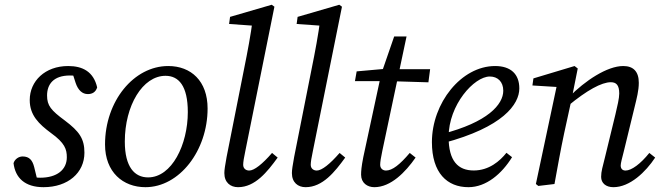

<svg xmlns="http://www.w3.org/2000/svg" viewBox="-20 -760 2726 793"><path d="M138 -1.2 121.1 -70.3C114 -97.8 101.6 -113.8 73.4 -113.8C57 -113.8 40.9 -102.6 35.9 -86.1C43 -25.9 82.4 13.1 159.6 13.1C260.7 13.1 328.7 -46.2 328.7 -129.2C328.7 -187.2 307.6 -217.3 247.6 -262.4C190.7 -304.4 174.4 -323.6 174.4 -365.6C174.4 -411.3 200.3 -448.2 268.8 -448.2C284.8 -448.2 294.9 -446.3 305 -443.3L274.2 -474.1L292.3 -417.8C302.5 -387.5 319.8 -371.4 342.9 -371.4C361.3 -371.4 375.4 -379.8 381.3 -399C366.4 -463.9 321.4 -487.3 261.6 -487.3C165.9 -487.3 102.8 -425 102.8 -346.8C102.8 -283.7 140.7 -247.7 190.9 -210.4C247.7 -169.5 256 -143.5 256 -110.5C256 -58.9 215.3 -26 145.9 -26C128.7 -26 120.5 -28 99.4 -34.8L138 -1.2Z M580.6 13.1C721.2 13.1 837.4 -138.1 837.4 -311.9C837.4 -425.4 769.1 -487.3 674.7 -487.3C533 -487.3 413.8 -343 413.8 -163.3C413.8 -48.9 488.1 13.1 580.6 13.1ZM591.6 -27.3C536.1 -27.3 495.5 -69.8 495.5 -175.3C495.5 -323.9 569 -446.9 663.6 -446.9C718.1 -446.9 755.7 -405.4 755.7 -297.1C755.7 -162.9 690 -27.3 591.6 -27.3Z M963.2 13.1C1033.6 13.1 1083.9 -50 1126.8 -109.2L1103.6 -128.3C1063.8 -82.4 1030.1 -55.6 1009.3 -55.6C996.3 -55.6 984.4 -63.5 984.4 -79.5C984.4 -89.5 987.4 -110.3 993.4 -137.1L1113.4 -732.3L1102.3 -740.4L930.2 -690.3L926.2 -661L1043.4 -652.7L1024.4 -683.8C1015.4 -614.7 1002.3 -545.6 988.3 -476.6L915.9 -111.7C909.7 -77 906.6 -58.6 906.6 -45.2C906.6 -6.1 931.7 13.1 963.2 13.1Z M1242.2 13.1C1312.6 13.1 1362.9 -50 1405.8 -109.2L1382.6 -128.3C1342.8 -82.4 1309.1 -55.6 1288.3 -55.6C1275.3 -55.6 1263.4 -63.5 1263.4 -79.5C1263.4 -89.5 1266.4 -110.3 1272.4 -137.1L1392.4 -732.3L1381.3 -740.4L1209.2 -690.3L1205.2 -661L1322.4 -652.7L1303.4 -683.8C1294.4 -614.7 1281.3 -545.6 1267.3 -476.6L1194.9 -111.7C1188.7 -77 1185.6 -58.6 1185.6 -45.2C1185.6 -6.1 1210.7 13.1 1242.2 13.1Z M1446 -425H1584.5L1749.4 -420L1756.5 -474.2H1588.6V-477.3L1453.1 -465.2L1446 -425ZM1480.5 -111.1C1472.5 -70.3 1471.4 -52.8 1471.4 -38.4C1471.4 -4.1 1497.5 13.1 1526 13.1C1594.4 13.1 1654.6 -49 1696.5 -109.2L1672.3 -128.3C1631.6 -80.4 1600.8 -55.6 1574 -55.6C1562.1 -55.6 1550.2 -63.5 1550.2 -79.5C1550.2 -89.5 1553.2 -110.3 1559.1 -137.1L1659.1 -609.3H1608L1554.3 -454L1480.5 -111.1Z M1914.6 13.1C1988.5 13.1 2052.9 -42.6 2094.9 -110.8L2071.7 -128.9C2044.6 -94.7 1999.6 -55.9 1936.7 -55.9C1871.8 -55.9 1832.8 -94.9 1832.8 -194.4C1832.8 -327.2 1938.3 -444 2003 -444C2035.7 -444 2058.6 -422.2 2058.6 -385.3C2058.6 -328.1 1993.8 -254.9 1806.9 -206.9L1810.9 -169C2057.6 -234.5 2124.9 -329.2 2124.9 -394.9C2124.9 -454 2089.5 -487.3 2024.9 -487.3C1885.1 -487.3 1763.9 -334.3 1763.9 -173C1763.9 -45.3 1827.1 13.1 1914.6 13.1Z M2462.8 -29.5C2462.8 -4.1 2482 13.1 2513.4 13.1C2581.9 13.1 2647 -50 2686 -109.2L2661.8 -128.3C2625.9 -83.4 2588.3 -55.6 2563.5 -55.6C2551.6 -55.6 2543.6 -62.6 2543.6 -76.5C2543.6 -86.5 2549.6 -107.3 2556.5 -135.1L2601.6 -320.2C2609.6 -353.2 2618.4 -386.1 2618.4 -417.9C2618.4 -464.2 2596.2 -487.3 2554.1 -487.3C2488 -487.3 2397.3 -427.6 2330 -359.2L2325.2 -322C2404.4 -387.6 2465 -420.4 2502.8 -420.4C2524.6 -420.4 2537.6 -409.4 2537.6 -373.8C2537.6 -353.9 2529.7 -321 2521.7 -287.1L2478.8 -110.8C2468.9 -70.1 2462.8 -52.7 2462.8 -29.5ZM2270.1 0C2283.2 -71 2295.2 -140.1 2310.2 -210.1L2341.2 -352.2L2366.2 -477.2L2353 -487.3L2183.1 -436.2L2179 -407L2299.2 -399.6L2281.3 -414L2193.3 -0.1L2203.4 8L2270.1 0Z"/></svg>

Font: Source Serif Variable
Style: Italic
Weight: 389
Italic angle: -12°
Designer: Frank Grießhammer
Foundry: Adobe Systems Incorporated
Version: Version 3.001;hotconv 1.0.111;makeotfexe 2.5.65597